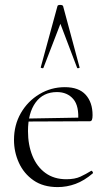

<svg xmlns="http://www.w3.org/2000/svg" viewBox="-20 -750 445 782"><path d="M215 12Q156 12 116.5 -15.5Q77 -43 57 -87Q37 -131 37 -180Q37 -241 65 -289.5Q93 -338 140.5 -366.5Q188 -395 244 -395Q301 -395 329 -364Q357 -333 357 -281Q357 -268 354.5 -262Q352 -256 345 -256H298Q303 -318 278.5 -346.5Q254 -375 212 -375Q156 -375 125 -332.5Q94 -290 94 -216Q94 -160 112 -115.5Q130 -71 165 -45.5Q200 -20 250 -20Q285 -20 307.5 -30.5Q330 -41 351 -54Q353 -56 356.5 -51.5Q360 -47 358 -44Q323 -14 287.5 -1Q252 12 215 12ZM81 -255 80 -267 308 -271V-256ZM304 -476Q306 -474 300.5 -472.5Q295 -471 294 -474L226 -653L157 -474Q156 -471 150.5 -472.5Q145 -474 146 -476L214 -725Q215 -730 225 -730Q235 -730 237 -725Z"/></svg>

Font: Cormorant Infant Light Light
Style: Regular
Weight: 300
Version: Version 4.001